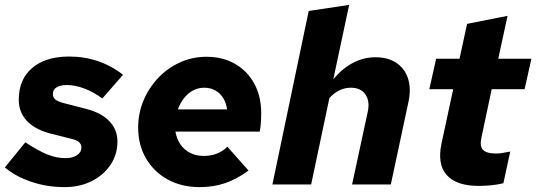

<svg xmlns="http://www.w3.org/2000/svg" viewBox="-29 -757 2201 788"><path d="M236 11Q164 11 99 -11Q34 -33 -9 -70L75 -173Q128 -138 165.5 -123Q203 -108 240 -108Q269 -108 287 -120Q305 -132 305 -151Q305 -165 295.5 -173.5Q286 -182 265 -187L170 -211Q111 -228 79.5 -263Q48 -298 48 -348Q48 -431 103 -478Q158 -525 255 -525Q317 -525 373 -506Q429 -487 476 -450L391 -353Q354 -380 316.5 -394Q279 -408 246 -408Q218 -408 203 -398.5Q188 -389 188 -371Q188 -357 197.5 -349Q207 -341 232 -334L325 -310Q387 -294 420 -259.5Q453 -225 453 -176Q453 -123 424.5 -80.5Q396 -38 347 -13.5Q298 11 236 11Z M790 11Q717 11 660 -20Q603 -51 570.5 -106.5Q538 -162 538 -233Q538 -292 560 -344.5Q582 -397 620.5 -437.5Q659 -478 710 -501Q761 -524 818 -524Q885 -524 935.5 -495Q986 -466 1014.5 -414Q1043 -362 1043 -293Q1043 -270 1041.5 -251.5Q1040 -233 1037 -217H691Q696 -187 711.5 -164.5Q727 -142 751.5 -129.5Q776 -117 807 -117Q836 -117 861 -126.5Q886 -136 904 -155L991 -57Q942 -21 894 -5Q846 11 790 11ZM701 -308H903Q899 -336 886.5 -355.5Q874 -375 854.5 -386Q835 -397 809 -397Q785 -397 764 -386Q743 -375 727 -355Q711 -335 701 -308Z M1089 0 1238 -712 1404 -737 1339 -432Q1376 -476 1419.5 -499Q1463 -522 1512 -522Q1564 -522 1598.5 -498.5Q1633 -475 1646 -433.5Q1659 -392 1647 -337L1575 0H1416L1480 -297Q1490 -341 1471 -369Q1452 -397 1411 -397Q1387 -397 1365.5 -387Q1344 -377 1323 -355L1248 0Z M1936 6Q1844 6 1804.5 -38.5Q1765 -83 1783 -168L1831 -391H1733L1761 -516H1857L1888 -659L2054 -692L2016 -516H2152L2124 -391H1989L1947 -193Q1939 -158 1953 -142.5Q1967 -127 2006 -127Q2018 -127 2029 -128.5Q2040 -130 2065 -135L2037 -5Q2018 0 1990.5 3Q1963 6 1936 6Z"/></svg>

Font: Red Hat Text VF
Style: Italic
Weight: 300
Italic angle: -12°
Designer: Pentagram, MCKL
Foundry: Pentagram, MCKL
Version: Version 1.023